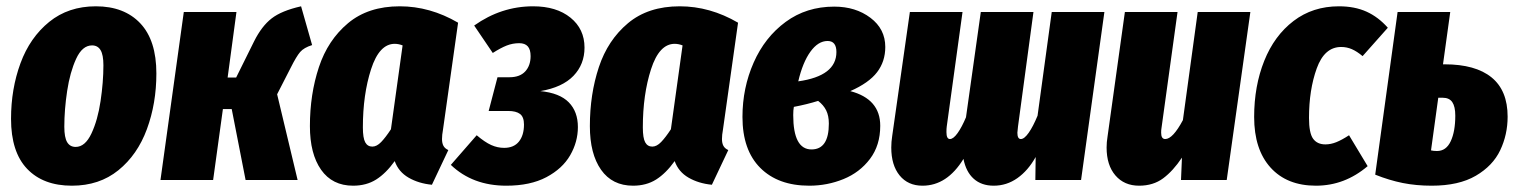

<svg xmlns="http://www.w3.org/2000/svg" viewBox="-20 -571 4818 609"><path d="M15 -194Q15 -289 45 -370.5Q75 -452 136 -501.5Q197 -551 284 -551Q374 -551 425 -497Q476 -443 476 -338Q476 -243 446 -161.5Q416 -80 355.5 -31Q295 18 208 18Q117 18 66 -35.5Q15 -89 15 -194ZM308 -364Q308 -397 299 -412Q290 -427 272 -427Q241 -427 221.5 -384.5Q202 -342 193 -282.5Q184 -223 184 -169Q184 -135 193 -120Q202 -105 220 -105Q250 -105 270 -147.5Q290 -190 299 -250.5Q308 -311 308 -364Z M970 -428Q944 -420 932 -406Q920 -392 902 -356L859 -272L924 0H759L715 -225H687L656 0H489L563 -533H730L702 -325H729L786 -440Q810 -488 841.5 -512.5Q873 -537 935 -551Z M1433 -499 1385 -159Q1382 -143 1382 -130Q1382 -117 1386.5 -108.5Q1391 -100 1402 -95L1350 15Q1308 11 1276 -7.5Q1244 -26 1232 -60Q1204 -21 1173 -1.5Q1142 18 1100 18Q1034 18 998.5 -32.5Q963 -83 963 -171Q963 -272 991.5 -358Q1020 -444 1084 -497.5Q1148 -551 1248 -551Q1344 -551 1433 -499ZM1131 -167Q1131 -133 1138.5 -119.5Q1146 -106 1161 -106Q1175 -106 1189 -120.5Q1203 -135 1220 -161L1257 -427Q1244 -432 1232 -432Q1183 -432 1157 -351.5Q1131 -271 1131 -167Z M1834 -420Q1834 -367 1799 -330.5Q1764 -294 1694 -282Q1755 -276 1784 -246.5Q1813 -217 1813 -168Q1813 -121 1788.5 -78.5Q1764 -36 1713 -9Q1662 18 1586 18Q1479 18 1410 -48L1492 -142Q1518 -120 1538 -111Q1558 -102 1579 -102Q1610 -102 1626 -122Q1642 -142 1642 -176Q1642 -200 1629.5 -209.5Q1617 -219 1592 -219H1530L1558 -326H1596Q1629 -326 1646 -344.5Q1663 -363 1663 -393Q1663 -414 1654 -424Q1645 -434 1627 -434Q1606 -434 1587 -426.5Q1568 -419 1543 -403L1484 -490Q1570 -551 1671 -551Q1745 -551 1789.5 -515Q1834 -479 1834 -420Z M2321 -499 2273 -159Q2270 -143 2270 -130Q2270 -117 2274.5 -108.5Q2279 -100 2290 -95L2238 15Q2196 11 2164 -7.5Q2132 -26 2120 -60Q2092 -21 2061 -1.5Q2030 18 1988 18Q1922 18 1886.5 -32.5Q1851 -83 1851 -171Q1851 -272 1879.5 -358Q1908 -444 1972 -497.5Q2036 -551 2136 -551Q2232 -551 2321 -499ZM2019 -167Q2019 -133 2026.5 -119.5Q2034 -106 2049 -106Q2063 -106 2077 -120.5Q2091 -135 2108 -161L2145 -427Q2132 -432 2120 -432Q2071 -432 2045 -351.5Q2019 -271 2019 -167Z M2788 -422Q2788 -376 2762 -342Q2736 -308 2677 -282Q2772 -257 2772 -172Q2772 -110 2739.5 -67Q2707 -24 2655.5 -3Q2604 18 2547 18Q2448 18 2391.5 -38.5Q2335 -95 2335 -200Q2335 -292 2370.5 -372.5Q2406 -453 2472 -501.5Q2538 -550 2626 -550Q2694 -550 2741 -514.5Q2788 -479 2788 -422ZM2512 -313Q2633 -330 2633 -406Q2633 -441 2605 -441Q2575 -441 2550.5 -407Q2526 -373 2512 -313ZM2498 -232Q2496 -222 2496 -206Q2496 -97 2554 -97Q2609 -97 2609 -179Q2609 -204 2600.5 -221Q2592 -238 2575 -251Q2540 -240 2498 -232Z M3483 -533 3409 0H3264L3265 -73Q3241 -30 3207 -6Q3173 18 3132 18Q3093 18 3068.5 -4Q3044 -26 3036 -67Q2984 18 2906 18Q2860 18 2833.5 -14.5Q2807 -47 2807 -103Q2807 -121 2810 -140L2866 -533H3033L2983 -170Q2982 -163 2982 -152Q2982 -130 2993 -130Q3004 -130 3017.5 -149Q3031 -168 3044 -199L3091 -533H3258L3209 -170Q3207 -154 3207 -150Q3207 -130 3218 -130Q3229 -130 3243 -150Q3257 -170 3271 -204L3316 -533Z M3490 -103Q3490 -120 3493 -138L3548 -533H3715L3664 -164Q3663 -159 3663 -150Q3663 -130 3676 -130Q3700 -130 3732 -190L3779 -533H3946L3871 0H3726L3729 -71Q3701 -29 3669.5 -5.5Q3638 18 3593 18Q3546 18 3518 -14.5Q3490 -47 3490 -103Z M4382 -483 4302 -393Q4284 -408 4268 -415Q4252 -422 4234 -422Q4181 -422 4156.5 -354Q4132 -286 4132 -197Q4132 -149 4145 -131Q4158 -113 4184 -113Q4201 -113 4218.5 -120Q4236 -127 4259 -142L4318 -44Q4245 18 4154 18Q4062 18 4010 -39.5Q3958 -97 3958 -200Q3958 -298 3990 -378Q4022 -458 4083 -504.5Q4144 -551 4227 -551Q4277 -551 4314.5 -534Q4352 -517 4382 -483Z M4762 -201Q4762 -144 4738.5 -94.5Q4715 -45 4661 -13.5Q4607 18 4521 18Q4472 18 4429.5 9.5Q4387 1 4342 -17L4413 -533H4580L4557 -367H4562Q4660 -367 4711 -325.5Q4762 -284 4762 -201ZM4596 -204Q4596 -233 4586.5 -247Q4577 -261 4556 -261H4542L4519 -94Q4527 -92 4538 -92Q4567 -92 4581.5 -123Q4596 -154 4596 -204Z"/></svg>

Font: Fira Sans Extra Condensed ExtraBold
Style: Italic
Weight: 800
Width: 3
Italic angle: -8°
Designer: Carrois Corporate & Edenspiekermann AG
Foundry: Carrois Corporate GbR & Edenspiekermann AG
Version: Version 4.203